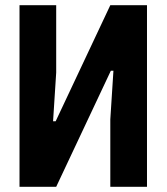

<svg xmlns="http://www.w3.org/2000/svg" viewBox="-20 -718 640 738"><path d="M55 -698H196V-439L184 -252H194L404 -698H545V0H404V-259L416 -446H406L196 0H55Z"/></svg>

Font: iA Writer Duo V
Style: Regular
Weight: 400
Designer: Mike Abbink, Paul van der Laan, Pieter van Rosmalen, Oliver Reichenstein
Foundry: Information Architects Inc.
Version: Version 2.000